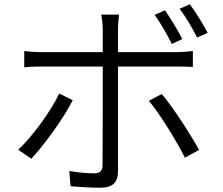

<svg xmlns="http://www.w3.org/2000/svg" viewBox="-20 -835 1040 895"><path d="M749 -787 701 -766C728 -728 761 -671 781 -630L830 -653C809 -694 774 -751 749 -787ZM865 -815 817 -794C846 -757 877 -703 899 -660L948 -682C929 -719 892 -779 865 -815ZM319 -368 256 -399C218 -318 131 -198 65 -137L126 -95C183 -156 277 -283 319 -368ZM734 -397 674 -365C727 -302 803 -177 842 -100L908 -136C868 -209 788 -333 734 -397ZM93 -597V-521C119 -524 146 -525 176 -525H459V-516C459 -469 459 -123 458 -65C458 -39 446 -27 419 -27C393 -27 347 -30 303 -38L309 33C348 37 407 40 448 40C506 40 530 15 530 -37C530 -106 530 -435 530 -516V-525H801C825 -525 853 -524 879 -523V-597C854 -594 823 -592 800 -592H530V-699C530 -720 533 -753 535 -767H452C455 -753 459 -720 459 -699V-592H176C144 -592 121 -594 93 -597Z"/></svg>

Font: ChiuKong Gothic MN Normal
Style: Regular
Weight: 350
Designer: Ryoko NISHIZUKA 西塚涼子 (kana, bopomofo & ideographs); Paul D. Hunt (Latin, Greek & Cyrillic); Sandoll Communications 산돌커뮤니
Foundry: Adobe
Version: Version 1.300